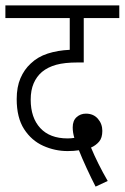

<svg xmlns="http://www.w3.org/2000/svg" viewBox="-20 -642 463 713"><path d="M335 51Q319 20 301.5 -18Q284 -56 273 -84Q255 -81 231 -81Q184 -81 140.5 -100.5Q97 -120 69.5 -162.5Q42 -205 42 -274Q42 -319 56 -351.5Q70 -384 94 -406Q120 -431 157 -443Q194 -455 239 -457V-575H0V-622H423V-575H291V-410H268Q220 -410 189 -401.5Q158 -393 136 -375Q116 -358 105 -332.5Q94 -307 94 -272Q94 -205 129.5 -166.5Q165 -128 231 -128Q237 -128 243.5 -128.5Q250 -129 256 -130Q250 -150 250 -169Q250 -194 264.5 -207Q279 -220 299 -220Q327 -220 343.5 -201Q360 -182 360 -156Q360 -130 348 -116Q336 -102 318 -94Q330 -65 346 -33Q362 -1 380 30Z"/></svg>

Font: Noto Sans Condensed Light
Style: Regular
Weight: 300
Width: 3
Designer: Monotype Design Team
Foundry: Monotype Imaging Inc.
Version: Version 2.013; ttfautohint (v1.8.4.7-5d5b)